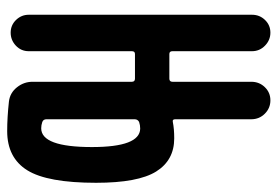

<svg xmlns="http://www.w3.org/2000/svg" viewBox="-140 -630 780 540"><g transform="rotate(90 250.0 -360.0)"><path d="M315.4 -348.6V-100.6Q315.4 -91.8 323.2 -88.9Q332 -85.9 340.8 -85.9Q393.6 -85.9 393.6 -228.5Q393.6 -363.3 341.8 -364.3Q332 -364.3 323.2 -361.3Q315.4 -357.4 315.4 -348.6ZM21.5 -50.8V-678.7Q21.5 -700.2 36.1 -715.3Q50.8 -730.5 71.8 -730.5Q92.8 -730.5 108.4 -715.3Q124 -700.2 124 -678.7V-455.1Q124 -446.3 131.8 -446.3H201.2Q210 -446.3 210 -455.1V-676.8Q210 -699.2 225.1 -714.8Q240.2 -730.5 262.2 -730.5Q284.2 -730.5 299.8 -714.8Q315.4 -699.2 315.4 -676.8V-462.9Q315.4 -454.1 323.2 -456.1Q342.8 -460 369.1 -460Q430.7 -460 462.4 -409.2Q494.1 -358.4 494.1 -240.2Q494.1 -103.5 459 -46.9Q423.8 9.8 348.6 9.8Q310.5 9.8 265.6 4.9Q241.2 2 225.6 -17.6Q210 -37.1 210 -61.5V-340.8Q210 -349.6 201.2 -349.6H131.8Q124 -349.6 124 -340.8V-50.8Q124 -29.3 108.4 -14.6Q92.8 0 71.8 0Q50.8 0 36.1 -15.1Q21.5 -30.3 21.5 -50.8Z"/></g></svg>

Font: Rounded Mgen+ 1m medium
Style: Regular
Weight: 500
Designer: [Source Han Sans]
Ryoko NISHIZUKA  (kana & ideographs); Paul D. Hunt (Latin, Greek & Cyrillic); Wenlong ZHANG  (bopomofo
Version: Version 1.059.20150602